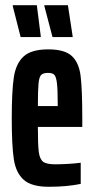

<svg xmlns="http://www.w3.org/2000/svg" viewBox="-20 -707 358 735"><path d="M295 -221H125Q125 -152 128.5 -125Q132 -98 145 -88Q158 -78 191 -78Q211 -78 238.5 -79.5Q266 -81 289 -84V-3Q236 8 167 8Q101 8 71 -18.5Q41 -45 33 -97Q25 -149 25 -254Q25 -359 33 -411.5Q41 -464 70.5 -491Q100 -518 165 -518Q227 -518 254.5 -493Q282 -468 288.5 -417Q295 -366 295 -254ZM125 -301H201V-308Q201 -364 198 -388.5Q195 -413 188 -420.5Q181 -428 164 -428Q146 -428 138 -420.5Q130 -413 127.5 -387.5Q125 -362 125 -301ZM59 -565 29 -683V-687H121L136 -569V-565ZM181 -565 150 -683V-687H240L258 -569V-565Z"/></svg>

Font: Saira Ultra Condensed
Style: Bold
Weight: 700
Width: 1
Designer: Hector Gatti with collaboration of the Omnibus-Type team
Foundry: Omnibus-Type
Version: Version 1.001; ttfautohint (v1.8)